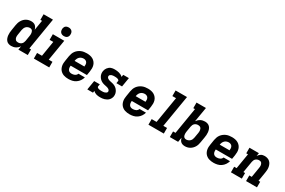

<svg xmlns="http://www.w3.org/2000/svg" viewBox="124 -2006 4853 3265"><g transform="rotate(30 2550.0 -373.5)"><path d="M185 8Q158 8 133 -1Q108 -10 91 -29.5Q74 -49 65.5 -73.5Q57 -98 54 -124.5Q51 -151 53 -179Q55 -207 60 -234L76 -334Q80 -359 87.5 -383Q95 -407 108 -429.5Q121 -452 139 -471Q157 -490 179.5 -503Q202 -516 227 -522Q252 -528 277 -528Q299 -528 320 -522Q341 -516 356.5 -502.5Q372 -489 382 -470Q392 -451 397 -430Q397 -430 397 -430Q397 -430 397 -430L429 -625H396V-735H580L477 -110H510V0H325L337 -72Q325 -54 307.5 -38Q290 -22 270 -11.5Q250 -1 228.5 3.5Q207 8 185 8ZM258 -102Q276 -102 293.5 -107.5Q311 -113 324.5 -125.5Q338 -138 346 -155Q354 -172 357 -189L373 -289Q376 -303 377 -317.5Q378 -332 377 -345.5Q376 -359 372.5 -372.5Q369 -386 361.5 -396.5Q354 -407 341 -412.5Q328 -418 314 -418Q294 -418 274.5 -410.5Q255 -403 240.5 -388.5Q226 -374 218 -355Q210 -336 206 -316L190 -216Q188 -203 187 -189Q186 -175 188 -162.5Q190 -150 195.5 -138Q201 -126 210 -117.5Q219 -109 231.5 -105.5Q244 -102 258 -102Z M629 0V-110H725L774 -410H702V-520H926L858 -110H931V0ZM880 -585Q859 -585 840.5 -592.5Q822 -600 810.5 -615Q799 -630 796 -650Q793 -670 796 -691Q799 -705 806 -718Q813 -731 825 -739.5Q837 -748 851.5 -751.5Q866 -755 880 -755Q900 -755 918.5 -747.5Q937 -740 948.5 -725Q960 -710 963 -690Q966 -670 963 -649Q961 -635 953.5 -622Q946 -609 934 -600.5Q922 -592 907.5 -588.5Q893 -585 880 -585Z M1311 8Q1287 8 1263 5Q1239 2 1217 -5.5Q1195 -13 1176 -26Q1157 -39 1143 -56Q1129 -73 1120 -94Q1111 -115 1107 -138.5Q1103 -162 1104.5 -186Q1106 -210 1110 -234L1126 -334Q1131 -361 1140.5 -388Q1150 -415 1167.5 -438.5Q1185 -462 1208.5 -480Q1232 -498 1258.5 -509Q1285 -520 1313 -524Q1341 -528 1368 -528Q1399 -528 1430 -522Q1461 -516 1487 -501Q1513 -486 1532 -462.5Q1551 -439 1560 -410Q1569 -381 1569 -349.5Q1569 -318 1564 -286L1551 -208H1232Q1229 -187 1231.5 -166.5Q1234 -146 1244 -129.5Q1254 -113 1272 -105Q1290 -97 1311 -97Q1326 -97 1341.5 -99.5Q1357 -102 1372 -109Q1387 -116 1398.5 -128.5Q1410 -141 1415 -156H1541Q1531 -119 1509 -86.5Q1487 -54 1454.5 -31.5Q1422 -9 1384.5 -0.5Q1347 8 1311 8ZM1441 -312Q1444 -333 1442.5 -353Q1441 -373 1431.5 -389.5Q1422 -406 1404 -414.5Q1386 -423 1366 -423Q1345 -423 1324 -416Q1303 -409 1287 -393.5Q1271 -378 1262 -358Q1253 -338 1250 -317L1249 -312Z M1932 8Q1913 8 1894 6Q1875 4 1857 -1.5Q1839 -7 1823.5 -16Q1808 -25 1796 -39L1790 0H1679L1709 -181H1820L1812 -136Q1811 -127 1817 -119.5Q1823 -112 1831 -108.5Q1839 -105 1848 -102.5Q1857 -100 1866.5 -99Q1876 -98 1885.5 -97.5Q1895 -97 1904 -97Q1919 -97 1933.5 -98Q1948 -99 1962 -103.5Q1976 -108 1989.5 -117.5Q2003 -127 2005 -141Q2007 -154 2001 -165.5Q1995 -177 1985 -184.5Q1975 -192 1962.5 -196.5Q1950 -201 1937.5 -204Q1925 -207 1912.5 -209.5Q1900 -212 1887.5 -215Q1875 -218 1863 -222.5Q1851 -227 1840 -232.5Q1829 -238 1819 -245.5Q1809 -253 1800 -261.5Q1791 -270 1783.5 -280Q1776 -290 1770 -301Q1764 -312 1759.5 -324Q1755 -336 1753 -348.5Q1751 -361 1751 -374Q1751 -387 1753 -401Q1756 -419 1763 -436.5Q1770 -454 1781.5 -469.5Q1793 -485 1808.5 -497.5Q1824 -510 1842 -517Q1860 -524 1878 -526Q1896 -528 1914 -528Q1937 -528 1959.5 -525.5Q1982 -523 2003 -517Q2024 -511 2043 -500.5Q2062 -490 2076 -475L2084 -520H2195L2165 -339H2054L2061 -384Q2063 -393 2057 -400.5Q2051 -408 2043 -411.5Q2035 -415 2026 -417.5Q2017 -420 2007.5 -421Q1998 -422 1988.5 -422.5Q1979 -423 1970 -423Q1956 -423 1942.5 -422Q1929 -421 1916 -416.5Q1903 -412 1891 -403Q1879 -394 1877 -380Q1874 -365 1882 -352.5Q1890 -340 1902 -332.5Q1914 -325 1928 -320.5Q1942 -316 1956.5 -313Q1971 -310 1985.5 -307Q2000 -304 2013.5 -299.5Q2027 -295 2040 -288.5Q2053 -282 2064.5 -273.5Q2076 -265 2085.5 -255Q2095 -245 2103 -233Q2111 -221 2117 -208.5Q2123 -196 2126.5 -181.5Q2130 -167 2130.5 -152Q2131 -137 2129 -122Q2125 -101 2115.5 -81.5Q2106 -62 2090.5 -46Q2075 -30 2055.5 -19.5Q2036 -9 2015 -2.5Q1994 4 1973.5 6Q1953 8 1932 8Z M2511 8Q2487 8 2463 5Q2439 2 2417 -5.5Q2395 -13 2376 -26Q2357 -39 2343 -56Q2329 -73 2320 -94Q2311 -115 2307 -138.5Q2303 -162 2304.5 -186Q2306 -210 2310 -234L2326 -334Q2331 -361 2340.5 -388Q2350 -415 2367.5 -438.5Q2385 -462 2408.5 -480Q2432 -498 2458.5 -509Q2485 -520 2513 -524Q2541 -528 2568 -528Q2599 -528 2630 -522Q2661 -516 2687 -501Q2713 -486 2732 -462.5Q2751 -439 2760 -410Q2769 -381 2769 -349.5Q2769 -318 2764 -286L2751 -208H2432Q2429 -187 2431.5 -166.5Q2434 -146 2444 -129.5Q2454 -113 2472 -105Q2490 -97 2511 -97Q2526 -97 2541.5 -99.5Q2557 -102 2572 -109Q2587 -116 2598.5 -128.5Q2610 -141 2615 -156H2741Q2731 -119 2709 -86.5Q2687 -54 2654.5 -31.5Q2622 -9 2584.5 -0.5Q2547 8 2511 8ZM2641 -312Q2644 -333 2642.5 -353Q2641 -373 2631.5 -389.5Q2622 -406 2604 -414.5Q2586 -423 2566 -423Q2545 -423 2524 -416Q2503 -409 2487 -393.5Q2471 -378 2462 -358Q2453 -338 2450 -317L2449 -312Z M2879 0V-110H2975L3060 -625H2988V-735H3212L3108 -110H3181V0Z M3597 8Q3574 8 3553 2Q3532 -4 3516.5 -17.5Q3501 -31 3491.5 -50Q3482 -69 3477 -90Q3477 -90 3477 -90Q3477 -90 3477 -90L3462 0H3299V-110H3347L3432 -625H3399V-735H3584L3536 -448Q3549 -466 3566 -482Q3583 -498 3603 -508.5Q3623 -519 3645 -523.5Q3667 -528 3688 -528Q3716 -528 3741 -519Q3766 -510 3783 -490.5Q3800 -471 3808.5 -446.5Q3817 -422 3820 -395.5Q3823 -369 3821 -341Q3819 -313 3814 -286L3797 -186Q3793 -161 3786 -137Q3779 -113 3766 -90.5Q3753 -68 3734.5 -49Q3716 -30 3693.5 -17Q3671 -4 3646.5 2Q3622 8 3597 8ZM3560 -102Q3579 -102 3598.5 -109.5Q3618 -117 3633 -131.5Q3648 -146 3656 -165Q3664 -184 3667 -204L3684 -304Q3686 -317 3686.5 -331Q3687 -345 3685 -357.5Q3683 -370 3678 -382Q3673 -394 3663.5 -402.5Q3654 -411 3641.5 -414.5Q3629 -418 3616 -418Q3598 -418 3580.5 -412.5Q3563 -407 3549 -394.5Q3535 -382 3527.5 -365Q3520 -348 3517 -331L3500 -231Q3498 -217 3496.5 -202.5Q3495 -188 3496 -174.5Q3497 -161 3500.5 -147.5Q3504 -134 3512 -123.5Q3520 -113 3532.5 -107.5Q3545 -102 3560 -102Z M4161 8Q4137 8 4113 5Q4089 2 4067 -5.5Q4045 -13 4026 -26Q4007 -39 3993 -56Q3979 -73 3970 -94Q3961 -115 3957 -138.5Q3953 -162 3954.5 -186Q3956 -210 3960 -234L3976 -334Q3981 -361 3990.5 -388Q4000 -415 4017.5 -438.5Q4035 -462 4058.5 -480Q4082 -498 4108.5 -509Q4135 -520 4163 -524Q4191 -528 4218 -528Q4249 -528 4280 -522Q4311 -516 4337 -501Q4363 -486 4382 -462.5Q4401 -439 4410 -410Q4419 -381 4419 -349.5Q4419 -318 4414 -286L4401 -208H4082Q4079 -187 4081.5 -166.5Q4084 -146 4094 -129.5Q4104 -113 4122 -105Q4140 -97 4161 -97Q4176 -97 4191.5 -99.5Q4207 -102 4222 -109Q4237 -116 4248.5 -128.5Q4260 -141 4265 -156H4391Q4381 -119 4359 -86.5Q4337 -54 4304.5 -31.5Q4272 -9 4234.5 -0.5Q4197 8 4161 8ZM4291 -312Q4294 -333 4292.5 -353Q4291 -373 4281.5 -389.5Q4272 -406 4254 -414.5Q4236 -423 4216 -423Q4195 -423 4174 -416Q4153 -409 4137 -393.5Q4121 -378 4112 -358Q4103 -338 4100 -317L4099 -312Z M4499 0V-110H4547L4597 -410H4563V-520H4748L4738 -459Q4748 -475 4761 -488.5Q4774 -502 4790 -511.5Q4806 -521 4824 -524.5Q4842 -528 4859 -528Q4887 -528 4914 -519.5Q4941 -511 4961 -493Q4981 -475 4992.5 -450.5Q5004 -426 5009 -399Q5014 -372 5012.5 -343Q5011 -314 5006 -286L4977 -110H5010V0H4796V-110H4844L4876 -304Q4878 -317 4879 -330Q4880 -343 4878.5 -355.5Q4877 -368 4872.5 -380Q4868 -392 4860 -401Q4852 -410 4840 -414Q4828 -418 4815 -418Q4797 -418 4779.5 -412Q4762 -406 4748.5 -394Q4735 -382 4727.5 -365Q4720 -348 4717 -331L4680 -110H4713V0Z"/></g></svg>

Font: Iosevka Etoile XBdObl
Style: Regular
Weight: 800
Italic angle: -9°
Designer: Belleve Invis
Foundry: Belleve Invis
Version: Version 15.5.2; ttfautohint (v1.8.4)